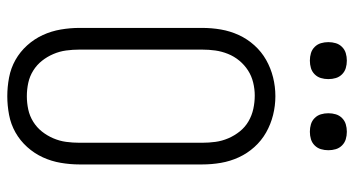

<svg xmlns="http://www.w3.org/2000/svg" viewBox="-248 -740 995 540"><g transform="rotate(90 250.0 -469.5)"><path d="M250 8Q224 8 197.5 3Q171 -2 148 -15Q125 -28 107 -48Q89 -68 78 -92Q67 -116 62.5 -142.5Q58 -169 58 -195V-540Q58 -567 62.5 -593Q67 -619 78 -643Q89 -667 107 -687Q125 -707 148 -720Q171 -733 197 -739.5Q223 -746 250 -746Q277 -746 303 -739.5Q329 -733 352 -720Q375 -707 393 -687Q411 -667 422 -643Q433 -619 437.5 -593Q442 -567 442 -540V-195Q442 -169 437.5 -142.5Q433 -116 422 -92Q411 -68 393 -48Q375 -28 352 -15Q329 -2 302.5 3Q276 8 250 8ZM250 -47Q269 -47 287.5 -51Q306 -55 322 -65Q338 -75 349.5 -89.5Q361 -104 368.5 -121.5Q376 -139 378.5 -157.5Q381 -176 381 -195V-540Q381 -559 378.5 -577.5Q376 -596 368.5 -613.5Q361 -631 349 -646Q337 -661 320.5 -670.5Q304 -680 285.5 -684Q267 -688 248 -688Q230 -688 211.5 -683.5Q193 -679 177.5 -669Q162 -659 150 -644.5Q138 -630 131 -612.5Q124 -595 121.5 -577Q119 -559 119 -540V-195Q119 -176 121.5 -157.5Q124 -139 131.5 -121.5Q139 -104 150.5 -89.5Q162 -75 178 -65Q194 -55 212.5 -51Q231 -47 250 -47ZM350 -843Q339 -843 329 -846Q319 -849 311.5 -856.5Q304 -864 301 -874Q298 -884 298 -895Q298 -906 301 -916Q304 -926 311.5 -933.5Q319 -941 329 -944Q339 -947 350 -947Q361 -947 371 -944Q381 -941 388.5 -933.5Q396 -926 399 -916Q402 -906 402 -895Q402 -884 399 -874Q396 -864 388.5 -856.5Q381 -849 371 -846Q361 -843 350 -843ZM150 -843Q139 -843 129 -846Q119 -849 111.5 -856.5Q104 -864 101 -874Q98 -884 98 -895Q98 -906 101 -916Q104 -926 111.5 -933.5Q119 -941 129 -944Q139 -947 150 -947Q161 -947 171 -944Q181 -941 188.5 -933.5Q196 -926 199 -916Q202 -906 202 -895Q202 -884 199 -874Q196 -864 188.5 -856.5Q181 -849 171 -846Q161 -843 150 -843Z"/></g></svg>

Font: Iosevka Term Light
Style: Regular
Weight: 300
Monospace: yes
Designer: Belleve Invis
Foundry: Belleve Invis
Version: Version 9.0.1; ttfautohint (v1.8.3)